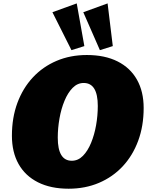

<svg xmlns="http://www.w3.org/2000/svg" viewBox="-20 -1123 893 1157"><path d="M393.6 14.2Q285.6 14.2 209 -24.4Q132.3 -63 92 -134.5Q51.8 -206.1 51.8 -305.2Q51.8 -413.6 84.7 -502.7Q117.7 -591.8 178 -656.5Q238.3 -721.2 321 -756.3Q403.8 -791.5 503.4 -791.5Q611.8 -791.5 688.5 -752.9Q765.1 -714.4 805.4 -642.8Q845.7 -571.3 845.7 -472.2Q845.7 -363.8 812.7 -274.7Q779.8 -185.5 719.5 -120.8Q659.2 -56.2 576.2 -21Q493.2 14.2 393.6 14.2ZM412.6 -154.3Q450.7 -154.3 479.7 -183.8Q508.8 -213.4 528.8 -262Q548.8 -310.5 559.1 -368.7Q569.3 -426.8 569.3 -484.4Q569.3 -623 484.4 -623Q446.8 -623 417.7 -593.5Q388.7 -564 368.7 -515.6Q348.6 -467.3 338.4 -408.9Q328.1 -350.6 328.1 -293.5Q328.1 -154.3 412.6 -154.3ZM410.6 -820.8 295.9 -1049.3 442.4 -1102.5 488.3 -845.2ZM582 -820.8 481.9 -1049.3 628.4 -1102.5 659.7 -845.2Z"/></svg>

Font: Bevan
Style: Italic
Weight: 400
Italic angle: -10°
Designer: Vernon Adams
Foundry: Vernon Adams
Version: Version 2.100; ttfautohint (v1.8.3)